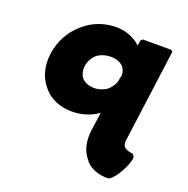

<svg xmlns="http://www.w3.org/2000/svg" viewBox="-147 -674 1106 1131"><g transform="rotate(20 406.0 -108.0)"><path d="M519 -280 509 -234C502 -214 489 -197 473 -181C451 -164 421 -153 391 -153C360 -153 333 -163 314 -181C299 -199 291 -226 295 -257C300 -287 314 -313 336 -333C357 -349 388 -360 422 -360C454 -360 480 -350 499 -333C511 -319 518 -302 519 -280ZM508 264V265C539 300 587 319 647 319C653 319 660 315 665 311L673 304C707 274 762 166 746 143L744 141H743L739 135C736 131 732 132 732 132C724 131 700 129 681 112C675 104 670 91 673 73L751 -510L742 -520H563L552 -510L546 -476C512 -510 457 -535 392 -535C317 -535 248 -508 197 -464L189 -457C131 -408 92 -336 81 -257C70 -178 89 -107 133 -57L139 -50C178 -6 238 22 312 22C375 22 430 5 478 -29L462 82C452 154 466 215 502 256Z"/></g></svg>

Font: Hussar Woodtype
Style: UltraObl
Weight: 900
Foundry: Cannot Into Space Fonts
Version: Version 1.07